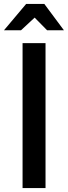

<svg xmlns="http://www.w3.org/2000/svg" viewBox="-45 -950 343 970"><path d="M69 0V-732H185V0ZM-25 -797 87 -930H179L278 -797H193L130 -861L61 -797Z"/></svg>

Font: Exo
Style: DemiBold
Weight: 600
Designer: Natanael Gama
Version: Version 1.00